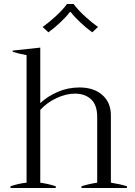

<svg xmlns="http://www.w3.org/2000/svg" viewBox="-20 -948 680 968"><path d="M224 -785 195 -812Q226 -834 261 -866Q296 -898 318 -928H351Q373 -898 408 -866Q443 -834 474 -812L445 -785Q416 -806 386 -834Q356 -862 337 -887H332Q313 -862 283 -834Q253 -806 224 -785ZM620 -9V0H391V-9Q429 -21 470 -27V-358Q470 -419 439 -447.5Q408 -476 358 -476Q314 -476 266 -454Q218 -432 183 -394V-27Q229 -20 261 -9V0H33V-9Q74 -23 114 -27V-670Q70 -678 44 -687V-693L183 -708V-428Q219 -462 270.5 -484.5Q322 -507 381 -507Q453 -507 496 -469Q539 -431 539 -367V-27Q585 -20 620 -9Z"/></svg>

Font: Trirong Light
Style: Regular
Weight: 300
Designer: Katatrad Team
Foundry: CadsonDemak
Version: Version 1.001